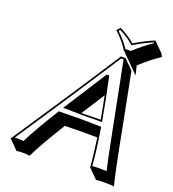

<svg xmlns="http://www.w3.org/2000/svg" viewBox="-154 -929 997 1106"><g transform="rotate(20 344.5 -376.0)"><path d="M456.1 -696.8Q433.6 -733.9 395.5 -772.5Q385.7 -782.2 375.5 -792L395.5 -812Q450.2 -785.2 488.8 -751Q554.2 -791 608.4 -812L665 -755.4L675.8 -735.4Q617.7 -697.3 555.7 -640.6L569.3 -584L512.7 -640.6ZM286.1 -171.9Q192.9 -21.5 153.8 59.6Q141.6 56.6 109.4 56.6Q85.9 57.1 73.7 59.6L17.6 2.9Q265.1 -366.7 453.1 -658.2H481L537.6 -601.6Q554.7 -518.1 593.3 -317.9Q653.3 -2.9 670.9 59.6Q653.8 56.6 611.3 56.6Q578.1 56.6 561 59.6L504.4 2.9Q500 -67.4 484.4 -172.9Q444.8 -173.3 415.5 -173.3Q356.4 -173.3 286.1 -171.9ZM350.6 -273.9Q356.9 -273.9 363.3 -273.9Q406.2 -273.9 467.8 -275.4Q456.1 -342.8 441.4 -415.5Q380.4 -320.3 350.6 -273.9ZM419.4 -519Q418.9 -520.5 418.9 -522H417ZM477.5 -277.3 479.5 -265.6H468.3Q405.8 -264.2 363.3 -264.2Q346.2 -264.2 303.2 -265.1Q272 -265.6 259.3 -266.1H241.2L251 -281.2Q281.7 -330.1 408.7 -527.3L411.6 -531.7H426.8L428.7 -523.9Q457.5 -392.1 477.5 -277.3ZM221.2 -233.4 223.6 -238.3H229.5Q301.8 -239.7 358.9 -240.2Q406.2 -240.2 476.1 -238.3H484.4L485.8 -230Q506.8 -99.1 513.7 -8.3Q528.8 -9.8 555.2 -9.8Q585.4 -9.8 601.1 -8.8Q586.9 -64 502.9 -495.1Q484.9 -586.9 472.7 -647.9H458.5Q274.9 -363.8 38.1 -9.8Q44.9 -9.8 53.2 -9.8Q79.6 -9.8 91.8 -8.3Q132.3 -89.8 221.2 -233.4ZM461.9 -707H495.1Q553.2 -759.8 606 -795.4L604 -799.3Q552.7 -778.3 493.7 -742.7L487.3 -738.8L481.9 -743.7Q445.8 -775.9 397.5 -799.8L389.6 -792Q436.5 -747.1 461.9 -707Z"/></g></svg>

Font: Linux Biolinum Shadow O
Style: Italic
Weight: 400
Italic angle: -12°
Designer: Philipp H. Poll
Foundry: Philipp H. Poll
Version: Version 0.6.2